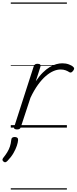

<svg xmlns="http://www.w3.org/2000/svg" viewBox="-87 -1030 619 1550"><path d="M50 15Q38 15 30.5 10Q23 5 28 -7L185 -494Q190 -506 196.5 -510.5Q203 -515 216 -515Q232 -515 237.5 -508.5Q243 -502 239 -490L202 -374Q230 -416 258.5 -444Q287 -472 314.5 -488.5Q342 -505 367.5 -512Q393 -519 416 -519Q445 -519 469.5 -510Q494 -501 505 -489Q512 -483 511.5 -476Q511 -469 503 -458Q494 -447 487 -445Q480 -443 473 -447Q460 -456 442.5 -462.5Q425 -469 402 -469Q374 -469 344 -456Q314 -443 282.5 -416Q251 -389 219.5 -345.5Q188 -302 159 -241L81 -4Q78 6 71 10.5Q64 15 50 15ZM-58 275Q-66 269 -67 261.5Q-68 254 -62 246Q-42 221 -28.5 199Q-15 177 -7 153Q1 129 4 99Q5 86 12.5 81Q20 76 32 76Q46 76 53 82.5Q60 89 59 101Q58 119 49 146.5Q40 174 22 205.5Q4 237 -26 268Q-33 276 -41.5 279Q-50 282 -58 275ZM0 490H453V500H0ZM0 -20H453V0H0ZM0 -505H453V-500H0ZM0 -1010H453V-1000H0Z"/></svg>

Font: Playwrite BE VLG Guides
Style: Regular
Weight: 400
Designer: Veronika Burian, José Scaglione
Foundry: TypeTogether
Version: Version 1.003